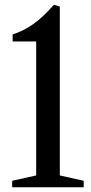

<svg xmlns="http://www.w3.org/2000/svg" viewBox="-20 -792 384 812"><path d="M31.5 0V-27.5L133 -50V-616.5H33.5V-646.5Q80 -661 122.5 -691.5Q165 -722 208 -772L233 -764V-50L334 -27.5V0Z"/></svg>

Font: Libre Caslon Condensed Medium
Style: Regular
Weight: 500
Designer: Pablo Impallari, Rodrigo Fuenzalida, Katja Schimmel, Ertekin Erdin
Foundry: Pablo Impallari, Rodrigo Fuenzalida
Version: Version 2.000; ttfautohint (v1.8.4.7-5d5b);gftools[0.9.33]